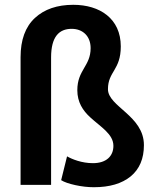

<svg xmlns="http://www.w3.org/2000/svg" viewBox="-20 -781 664 811"><path d="M195.8 -538.1C195.8 -626 229.5 -659.2 282.7 -659.2C329.1 -659.2 362.8 -628.9 362.8 -577.6C362.8 -501.5 306.6 -485.8 306.6 -399.9C306.6 -349.1 330.1 -314 360.4 -286.1C405.3 -244.6 459 -214.8 459 -165C459 -121.6 429.2 -91.8 372.6 -91.8C325.7 -91.8 284.2 -108.4 263.2 -120.6L238.3 -20C251.5 -11.7 271.5 -4.9 298.3 1C325.2 6.8 351.1 9.8 376.5 9.8C442.9 9.8 494.6 -5.4 532.2 -36.1C569.3 -66.9 587.9 -110.8 587.9 -168C587.9 -292.5 436 -330.6 436 -404.3C436 -479.5 490.2 -484.4 490.2 -585C490.2 -702.6 401.4 -760.7 289.6 -760.7C221.7 -760.7 167.5 -742.2 127.4 -705.1C86.9 -667.5 66.9 -612.3 66.9 -539.6V0H195.8Z"/></svg>

Font: Vazirmatn SemiBold
Style: Regular
Weight: 600
Designer: Saber Rastikerdar
Foundry: Saber Rastikerdar
Version: Version 33.003